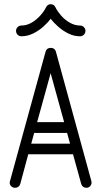

<svg xmlns="http://www.w3.org/2000/svg" viewBox="-20 -890 481 910"><path d="M413 -32Q414 -28 414 -25Q414 -15 407 -7.5Q400 0 390 0Q371 0 365 -18L326 -159H114L76 -18Q70 0 51 0Q41 0 33.5 -7Q26 -14 26 -24Q26 -30 28 -34L196 -645Q201 -663 220 -663Q221 -663 222 -663Q222 -663 223 -663Q240 -662 245 -645ZM156 -311H284L220 -543ZM128 -209H312L298 -260H142ZM198 -855Q205 -870 220 -870Q236 -870 243 -855Q251 -838 268.5 -817.5Q286 -797 310 -783Q334 -769 359 -769Q370 -769 377.5 -761.5Q385 -754 385 -744Q385 -733 377.5 -725.5Q370 -718 359 -718Q331 -718 304.5 -731Q278 -744 256.5 -763Q235 -782 220 -801Q206 -782 184.5 -763Q163 -744 136.5 -731Q110 -718 81 -718Q71 -718 63.5 -725.5Q56 -733 56 -744Q56 -754 63.5 -761.5Q71 -769 81 -769Q107 -769 130.5 -783Q154 -797 172 -817.5Q190 -838 198 -855Z"/></svg>

Font: Libertine Sup
Style: Regular
Weight: 400
Designer: Bastien Sozeau
Foundry: NBR — Bastien Sozeau
Version: Version 2.003; ttfautohint (v1.8.4.7-5d5b);gftools[0.9.33]